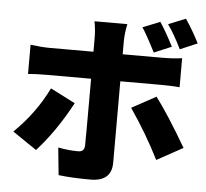

<svg xmlns="http://www.w3.org/2000/svg" viewBox="-60 -912 1119 1041"><g transform="rotate(5 500.0 -391.0)"><path d="M891 -680Q853 -758 816 -810L910 -848Q951 -788 985 -720ZM752 -650Q702 -748 679 -781L773 -819Q805 -772 847 -690ZM349 -339Q264 -180 162 -68L31 -157Q147 -270 214 -408ZM585 -479V-36Q585 66 470 66Q368 66 296 57L281 -92Q339 -81 390 -81Q424 -81 425 -115Q426 -141 426 -479H186Q122 -479 83 -475V-634Q145 -626 186 -626H426V-695Q426 -748 417 -791H596Q585 -740 585 -694V-626H800Q859 -626 908 -633V-475Q863 -479 801 -479ZM788 -413Q856 -323 958 -149L816 -71Q747 -208 656 -341Z"/></g></svg>

Font: Source Han Sans CN Heavy
Style: Bold
Weight: 900
Designer: Ryoko NISHIZUKA (kana & ideographs); Paul D. Hunt (Latin, Greek & Cyrillic); Wenlong ZHANG (bopomofo); Sandoll Communica
Foundry: Adobe Systems Incorporated
Version: Version 1.000;PS 1;hotconv 1.0.78;makeotf.lib2.5.61930